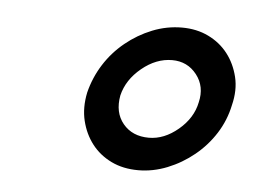

<svg xmlns="http://www.w3.org/2000/svg" viewBox="-31 -771 397 300"><g transform="rotate(5 167.5 -621.0)"><path d="M244 -735Q267 -735 285.5 -726Q304 -717 316 -701.5Q328 -686 333 -665.5Q338 -645 332 -621Q327 -597 314 -576.5Q301 -556 282 -540.5Q263 -525 240.5 -516Q218 -507 195 -507Q171 -507 152.5 -516Q134 -525 122 -540.5Q110 -556 105 -576.5Q100 -597 105 -621Q111 -645 124 -665.5Q137 -686 156 -701.5Q175 -717 197.5 -726Q220 -735 244 -735ZM233 -683Q208 -683 185.5 -664.5Q163 -646 157 -621Q152 -594 166.5 -576.5Q181 -559 207 -559Q231 -559 253 -577.5Q275 -596 280 -621Q286 -646 271.5 -664.5Q257 -683 233 -683Z"/></g></svg>

Font: VDS Compensated
Style: Light Italic
Weight: 300
Italic angle: -12°
Designer: artmaker
Foundry: artmaker
Version: Version 1.000 2012 initial release